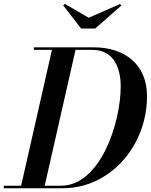

<svg xmlns="http://www.w3.org/2000/svg" viewBox="-56 -1002 802 1022"><path d="M416 -907.5 289 -981.5 280.5 -973 376 -850H450.5L590.5 -973L582.5 -980.5ZM279 0C529.5 0 726.5 -224.5 726.5 -490C726.5 -660.5 606.5 -750 443.5 -750H124V-736.5H220.5L56.5 -13.5H-36V0ZM436.5 -736.5C553 -736.5 586.5 -634.5 586.5 -542.5C586.5 -343 475.5 -13.5 269 -13.5H182L346 -736.5Z"/></svg>

Font: Bodoni* 16pt Medium
Style: Italic
Weight: 500
Italic angle: -13°
Version: Version 2.3